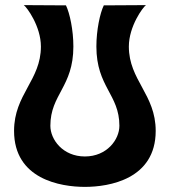

<svg xmlns="http://www.w3.org/2000/svg" viewBox="-20 -721 664 751"><path d="M35 -209C35 -352 140 -407 140 -539C140 -618 85 -693 73 -701L238 -700C253 -669 267 -603 267 -539C267 -381 177 -352 177 -229C177 -175 226 -109 312 -109C398 -109 447 -175 447 -229C447 -352 357 -381 357 -539C357 -603 371 -669 386 -700L551 -701C539 -693 484 -618 484 -539C484 -407 589 -352 589 -209C589 -20 407 10 312 10C217 10 35 -20 35 -209Z"/></svg>

Font: Brassia
Style: Regular
Weight: 400
Designer: Ariel Martín Pérez
Foundry: Tunera Type Foundry
Version: Version 1.600;hotconv 1.0.109;makeotfexe 2.5.65596